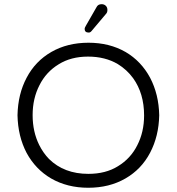

<svg xmlns="http://www.w3.org/2000/svg" viewBox="-20 -884 833 905"><path d="M378.9 -748Q378.9 -730.5 398.4 -730.5Q405.3 -730.5 411.1 -737.3L479.5 -818.4Q486.3 -825.2 486.3 -836.9Q486.3 -849.6 478.5 -856.9Q470.7 -864.3 459 -864.3Q441.4 -864.3 434.6 -849.6Q434.6 -849.6 384.8 -762.7Q378.9 -752.9 378.9 -748ZM105.5 -517.6Q64.5 -440.4 62.5 -340.8Q64.5 -241.2 105.5 -163.1Q147.5 -85.9 220.7 -43Q296.9 1 396 1Q495.1 1 570.8 -42.5Q646.5 -85.9 687.5 -164.1Q728.5 -242.2 730.5 -340.8Q728.5 -439.5 687.5 -517.6Q645.5 -595.7 572.3 -638.7Q496.1 -682.6 397 -682.6Q297.9 -682.6 222.2 -639.2Q146.5 -595.7 105.5 -517.6ZM607.4 -515.6Q659.2 -443.4 659.2 -339.8Q659.2 -261.7 627 -199.2Q595.7 -136.7 536.1 -100.6Q478.5 -64.5 396.5 -64.5Q282.2 -64.5 210.9 -134.8Q183.6 -163.1 165 -200.2Q133.8 -262.7 133.8 -341.3Q133.8 -419.9 166 -482.4Q197.3 -544.9 256.8 -581.1Q314.5 -617.2 395 -617.2Q475.6 -617.2 535.2 -582Q578.1 -555.7 607.4 -515.6Z"/></svg>

Font: FakePearl
Style: ExtraLight
Weight: 300
Version: Version 1.2